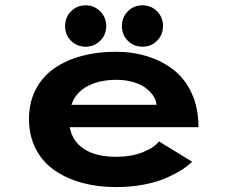

<svg xmlns="http://www.w3.org/2000/svg" viewBox="-20 -712 890 742"><path d="M311 -531.5Q277.5 -531.5 254.5 -554.5Q231.5 -577.5 231.5 -611Q231.5 -645 254.5 -668.2Q277.5 -691.5 311 -691.5Q344 -691.5 367.2 -668.2Q390.5 -645 390.5 -611Q390.5 -577.5 367.2 -554.5Q344 -531.5 311 -531.5ZM451 -611Q451 -645 474 -668.2Q497 -691.5 530.5 -691.5Q564 -691.5 587 -668.2Q610 -645 610 -611Q610 -577.5 587 -554.5Q564 -531.5 530.5 -531.5Q497 -531.5 474 -554.5Q451 -577.5 451 -611ZM722.5 -87Q705.5 -70.5 681.2 -55Q657 -39.5 621.2 -23.8Q585.5 -8 535.2 1.5Q485 11 428 11Q357 11 296.2 -5.8Q235.5 -22.5 189.8 -54.5Q144 -86.5 118 -137.2Q92 -188 92 -252.5Q92 -316.5 118.5 -367Q145 -417.5 191 -448.8Q237 -480 296.8 -496Q356.5 -512 426 -512Q493 -512 550.5 -494Q608 -476 652.2 -441Q696.5 -406 721.8 -349.5Q747 -293 747 -220.5H249.5Q259.5 -165 306 -135.5Q352.5 -106 428 -106Q487 -106 531.2 -123.5Q575.5 -141 594.5 -165.5ZM429.5 -403.5Q365 -403.5 319 -379.5Q273 -355.5 256 -307H585Q584 -322.5 574.2 -338.5Q564.5 -354.5 546.2 -369.5Q528 -384.5 497.5 -394Q467 -403.5 429.5 -403.5Z"/></svg>

Font: League Mono Wide SemiBold
Style: Regular
Weight: 600
Width: 8
Designer: Tyler Finck
Foundry: The League of Moveable Type / Tyler Finck
Version: Version 2.210